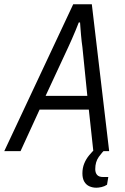

<svg xmlns="http://www.w3.org/2000/svg" viewBox="-58 -706 583 897"><path d="M-38 0 284 -686H371L452 0H378L357 -194H127L38 0ZM155 -258H350L327 -486Q325 -498 323.5 -512.5Q322 -527 320.5 -543Q319 -559 318 -574Q317 -589 316 -601H310Q304 -585 295 -563.5Q286 -542 277 -521.5Q268 -501 261 -486ZM392 171Q375 171 360 164.5Q345 158 336 143Q327 128 327 104Q327 79 335.5 58Q344 37 358.5 19.5Q373 2 388 -12H435L434 -8Q420 4 403.5 27Q387 50 387 84Q387 101 395.5 111Q404 121 424 121H448L442 157Q430 165 416 168Q402 171 392 171Z"/></svg>

Font: Archivo Condensed Light
Style: Italic
Weight: 300
Width: 3
Italic angle: -10°
Designer: Hector Gatti
Foundry: Omnibus-Type
Version: Version 2.001